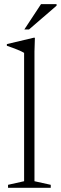

<svg xmlns="http://www.w3.org/2000/svg" viewBox="-20 -888 288 908"><path d="M143 -31 220 -14V0H18V-14L94 -31V-638Q74 -650.5 12.5 -671.5V-679.5L139 -709.5H145L143 -644.5ZM95 -748.5 174 -868.5H247.5V-861L117 -748.5Z"/></svg>

Font: Newsreader Text Light
Style: Regular
Weight: 300
Designer: Hugues Gentile
Foundry: Production Type
Version: Version 1.001